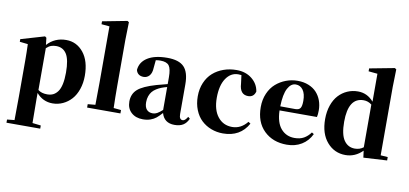

<svg xmlns="http://www.w3.org/2000/svg" viewBox="-91 -1143 3657 1718"><g transform="rotate(10 1737.5 -283.5)"><path d="M254.9 -551.8 262.2 -487.8Q330.1 -563 434.1 -563Q529.3 -563 591.1 -486.6Q652.8 -410.2 652.8 -275.9Q652.8 -209.5 633.5 -153.6Q614.3 -97.7 581.1 -60.8Q547.9 -23.9 503.7 -3.4Q459.5 17.1 410.2 17.1Q322.3 17.1 263.2 -51.8V6.8Q263.2 64.9 265.1 221.2L341.8 230V258.8H35.2V230L102.1 223.1Q104 64.9 104 6.8V-319.8Q104 -395 101.1 -466.8L26.9 -475.1V-499L241.2 -562ZM266.1 -459V-79.1Q296.9 -54.2 349.1 -54.2Q379.9 -54.2 403.1 -65.4Q426.3 -76.7 444.6 -101.6Q462.9 -126.5 472.4 -170.2Q481.9 -213.9 481.9 -274.9Q481.9 -392.6 449.7 -443.4Q417.5 -494.1 355 -494.1Q330.1 -494.1 309.6 -487.1Q289.1 -480 266.1 -459Z M957 -37.1 1024.9 -30.8V0H722.2V-30.8L791 -37.1Q793 -167 793 -237.8V-750L719.7 -756.8V-783.2L943.8 -826.2L958 -816.9L954.1 -655.8V-237.8Q954.1 -134.8 957 -37.1Z M1627.9 -75.2 1645 -61Q1626.5 -20 1596.4 -1.5Q1566.4 17.1 1518.1 17.1Q1424.3 17.1 1399.9 -69.8Q1371.6 -38.6 1350.6 -21.5Q1329.6 -4.4 1299.6 6.3Q1269.5 17.1 1231 17.1Q1165.5 17.1 1125.2 -19.8Q1085 -56.6 1085 -119.1Q1085 -188 1131.6 -229.7Q1178.2 -271.5 1297.9 -306.2Q1341.8 -318.4 1396 -332V-393.1Q1396 -470.7 1374.5 -499.3Q1353 -527.8 1295.9 -527.8Q1273.9 -527.8 1253.9 -523.9L1247.1 -453.1Q1245.1 -405.3 1224.1 -381.6Q1203.1 -357.9 1171.9 -357.9Q1144.5 -357.9 1126.7 -371.1Q1108.9 -384.3 1103 -409.2Q1108.9 -481 1173.8 -522Q1238.8 -563 1353 -563Q1459 -563 1505.4 -514.6Q1551.8 -466.3 1551.8 -356.9V-87.9Q1551.8 -37.1 1583 -37.1Q1594.7 -37.1 1604.2 -45.2Q1613.8 -53.2 1627.9 -75.2ZM1396 -97.2V-305.2Q1367.7 -297.9 1345.7 -289.3Q1323.7 -280.8 1301.8 -267.1Q1279.8 -253.4 1265.6 -236.3Q1251.5 -219.2 1242.7 -194.6Q1233.9 -169.9 1233.9 -139.2Q1233.9 -95.2 1253.4 -73Q1272.9 -50.8 1309.1 -50.8Q1329.1 -50.8 1348.4 -61.3Q1367.7 -71.8 1396 -97.2Z M2041.5 -449.2 2031.7 -525.9Q2012.2 -527.8 2003.4 -527.8Q1935.1 -527.8 1892.3 -464.1Q1849.6 -400.4 1849.6 -288.1Q1849.6 -178.2 1898.7 -116.2Q1947.8 -54.2 2029.3 -54.2Q2109.4 -54.2 2166.5 -125L2186.5 -111.8Q2115.2 17.1 1958.5 17.1Q1901.4 17.1 1850.8 -2.2Q1800.3 -21.5 1762.2 -57.4Q1724.1 -93.3 1701.9 -148.7Q1679.7 -204.1 1679.7 -272Q1679.7 -339.8 1703.4 -395.5Q1727.1 -451.2 1768.3 -487.5Q1809.6 -523.9 1864.5 -543.5Q1919.4 -563 1982.4 -563Q2065.4 -563 2121.8 -517.8Q2178.2 -472.7 2188.5 -403.8Q2174.3 -351.1 2122.6 -351.1Q2046.9 -351.1 2041.5 -449.2Z M2742.2 -129.9 2761.2 -118.2Q2730.5 -53.7 2672.4 -18.3Q2614.3 17.1 2538.1 17.1Q2411.1 17.1 2331.3 -60.5Q2251.5 -138.2 2251.5 -274.9Q2251.5 -342.8 2275.9 -398.7Q2300.3 -454.6 2340.8 -489.7Q2381.3 -524.9 2431.9 -543.9Q2482.4 -563 2537.1 -563Q2591.8 -563 2636.2 -545.2Q2680.7 -527.3 2709.2 -496.3Q2737.8 -465.3 2752.9 -424.1Q2768.1 -382.8 2768.1 -335Q2768.1 -296.9 2762.2 -273.9H2422.4Q2425.8 -162.6 2473.4 -108.4Q2521 -54.2 2596.2 -54.2Q2646 -54.2 2680.7 -73.7Q2715.3 -93.3 2742.2 -129.9ZM2422.4 -311 2558.1 -310.1Q2592.3 -310.1 2604.7 -328.6Q2617.2 -347.2 2617.2 -395Q2617.2 -458.5 2592.3 -493.2Q2567.4 -527.8 2526.4 -527.8Q2481.9 -527.8 2453.6 -474.6Q2425.3 -421.4 2422.4 -311Z M3383.3 -35.2 3448.2 -30.8V0L3234.4 12.2L3226.1 -49.8Q3159.2 17.1 3071.3 17.1Q2970.2 17.1 2903.8 -59.8Q2837.4 -136.7 2837.4 -269Q2837.4 -337.9 2856.9 -394Q2876.5 -450.2 2910.2 -486.8Q2943.8 -523.4 2988.8 -543.2Q3033.7 -563 3085.4 -563Q3170.4 -563 3228 -495.1V-749L3146.5 -756.8V-783.2L3373 -826.2L3387.2 -816.9L3383.3 -657.2ZM3222.2 -80.1V-467.8Q3189 -494.1 3148.4 -494.1Q3009.3 -494.1 3009.3 -274.9Q3009.3 -159.2 3045.4 -106.7Q3081.5 -54.2 3144 -54.2Q3189.5 -54.2 3222.2 -80.1Z"/></g></svg>

Font: Noto Serif JP Black
Style: Regular
Weight: 900
Designer: Ryoko NISHIZUKA  (kana & ideographs); Frank Grießhammer (Latin, Greek & Cyrillic); Wenlong ZHANG  (bopomofo); Sandoll Co
Foundry: Adobe Systems Incorporated
Version: Version 1.001;PS 1.001;hotconv 16.6.54;makeotf.lib2.5.65590